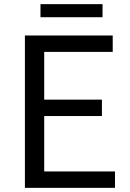

<svg xmlns="http://www.w3.org/2000/svg" viewBox="-20 -905 628 925"><path d="M100 0H534V-79H193V-346H471V-425H193V-655H523V-734H100ZM175 -822H474V-885H175Z"/></svg>

Font: Source Han Sans HK
Style: Regular
Weight: 400
Designer: Ryoko NISHIZUKA 西塚涼子 (kana, bopomofo & ideographs); Paul D. Hunt (Latin, Greek & Cyrillic); Sandoll Communications 산돌커뮤니
Foundry: Adobe
Version: Version 2.000;hotconv 1.0.107;makeotfexe 2.5.65593